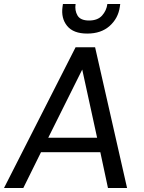

<svg xmlns="http://www.w3.org/2000/svg" viewBox="-24 -935 718 955"><path d="M-4 0 352 -700H449L608 0H513L475 -178H180L92 0ZM216 -250H459L385 -589ZM410 -768Q341 -768 310 -806Q279 -844 287 -901L289 -915H352Q347 -883 361.5 -858Q376 -833 419 -833Q462 -833 484 -858Q506 -883 510 -915H574L572 -901Q564 -844 521.5 -806Q479 -768 410 -768Z"/></svg>

Font: Host Grotesk
Style: Italic
Weight: 400
Italic angle: -8°
Designer: Doğukan Karapınar based on Poppins by Indian Type Foundry, Jonny Pinhorn
Foundry: Element Type
Version: Version 1.001; ttfautohint (v1.8.4.7-5d5b)